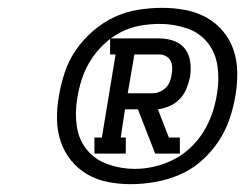

<svg xmlns="http://www.w3.org/2000/svg" viewBox="-20 -920 640 490"><path d="M221 -528V-569H240L275 -781H261V-822H387Q406 -822 424 -815.5Q442 -809 452.5 -795Q463 -781 465.5 -762Q468 -743 465 -724Q462 -709 456 -694Q450 -679 439 -667.5Q428 -656 413 -649.5Q398 -643 383 -641L411 -569H439V-528H376L332 -641H299L288 -569H301V-528ZM369 -682Q378 -682 387 -685.5Q396 -689 403 -696Q410 -703 413.5 -712Q417 -721 418 -730Q420 -739 419.5 -748Q419 -757 415.5 -764.5Q412 -772 404 -776.5Q396 -781 387 -781H323L306 -682ZM314 -450Q284 -450 255.5 -455.5Q227 -461 203 -475Q179 -489 161.5 -510.5Q144 -532 135 -558.5Q126 -585 125.5 -614.5Q125 -644 130 -673Q135 -704 145 -734.5Q155 -765 173.5 -792Q192 -819 217.5 -841Q243 -863 272 -876.5Q301 -890 332.5 -895Q364 -900 394 -900Q424 -900 453 -894.5Q482 -889 506.5 -875.5Q531 -862 549 -840.5Q567 -819 576 -792.5Q585 -766 585.5 -736Q586 -706 581 -677Q576 -646 565.5 -615.5Q555 -585 536.5 -557.5Q518 -530 492.5 -508Q467 -486 437 -473.5Q407 -461 375.5 -455.5Q344 -450 314 -450ZM324 -489Q349 -489 374.5 -495Q400 -501 423.5 -513Q447 -525 466.5 -543.5Q486 -562 500 -585Q514 -608 522 -632Q530 -656 534 -682Q540 -717 535 -751.5Q530 -786 509.5 -811.5Q489 -837 456 -848Q423 -859 388 -859Q363 -859 337.5 -854.5Q312 -850 288.5 -838Q265 -826 245 -807Q225 -788 211 -765.5Q197 -743 189 -718.5Q181 -694 177 -668Q171 -633 176 -598Q181 -563 202 -537.5Q223 -512 256 -500.5Q289 -489 324 -489Z"/></svg>

Font: Iosevka Slab MdExObl
Style: Regular
Weight: 500
Width: 7
Italic angle: -9°
Monospace: yes
Designer: Belleve Invis
Foundry: Belleve Invis
Version: Version 11.1.1; ttfautohint (v1.8.3)